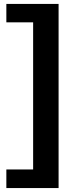

<svg xmlns="http://www.w3.org/2000/svg" viewBox="-20 -745 373 973"><path d="M276.9 208H12.2V113.8H147.9V-631.8H12.2V-725.1H276.9Z"/></svg>

Font: Libra Sans Modern
Style: Bold
Weight: 700
Foundry: Stefan Peev, Context Ltd
Version: Version 1.000